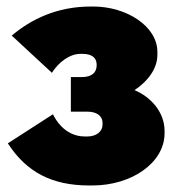

<svg xmlns="http://www.w3.org/2000/svg" viewBox="-20 -554 549 588"><path d="M253 14H263C384 14 484 -56 484 -146V-153C484 -209 444 -256 392 -278C433 -305 462 -344 462 -386V-395C462 -474 367 -534 266 -534H258C153 -534 74 -494 16 -445L139 -331C159 -363 193 -389 226 -389H233C260 -389 276 -378 276 -356V-354C276 -331 260 -318 231 -318H197V-212H248C276 -212 294 -199 294 -178V-172C294 -152 276 -136 247 -136H240C206 -136 168 -153 142 -204L4 -115C61 -27 139 14 253 14Z"/></svg>

Font: Fixel Text Black
Style: Regular
Weight: 900
Width: 4
Designer: AlfaBravo + MacPaw
Foundry: Kyrylo Tkachov, Marchela Mozhyna, Serhii Makarenko, Maria Weinstein, Zakhar Kryvoshyya
Version: Version 1.211